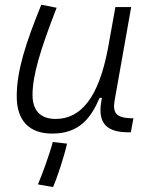

<svg xmlns="http://www.w3.org/2000/svg" viewBox="-20 -547 626 801"><path d="M198.2 10.3C309.6 10.3 358.9 -53.2 395.5 -138.7H405.3C385.7 -47.4 410.2 4.9 514.6 4.9H525.9L536.6 -53.7H523.4C466.3 -56.2 449.2 -75.7 458 -126.5L527.3 -517.6H461.4L429.7 -341.3C391.6 -144 320.3 -50.8 211.9 -50.8C149.4 -50.8 115.7 -85.4 115.7 -150.9C115.7 -232.9 148.9 -341.8 216.3 -514.6L152.3 -527.3C86.4 -365.2 49.8 -251 49.8 -145C49.8 -43.9 101.6 10.3 198.2 10.3ZM201.2 233.4C217.8 196.3 246.6 109.4 259.8 52.2L200.2 45.4C188 93.3 154.3 185.5 138.2 222.2Z"/></svg>

Font: Cascadia Mono NF Light
Style: Italic
Weight: 300
Italic angle: -10°
Monospace: yes
Designer: Aaron Bell
Foundry: Saja Typeworks
Version: Version 2404.023